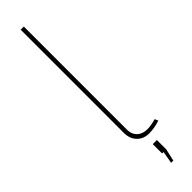

<svg xmlns="http://www.w3.org/2000/svg" viewBox="-311 -711 859 859"><g transform="rotate(-45 119.0 -281.5)"><path d="M90 -730H110V-77Q110 -48 128 -31Q146 -14 176 -14Q200 -14 231 -23L238 -7Q202 5 169 5Q134 5 112 -17.5Q90 -40 90 -77ZM145 167 155 109H146V50H172V109L159 167Z"/></g></svg>

Font: Raleway-v4020 Thin
Style: Regular
Weight: 250
Designer: Matt McInerney, Pablo Impallari, Rodrigo Fuenzalida
Foundry: Matt McInerney, Pablo Impallari, Rodrigo Fuenzalida
Version: Version 4.020;PS 004.020;hotconv 1.0.88;makeotf.lib2.5.64775